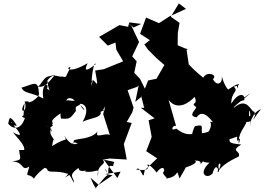

<svg xmlns="http://www.w3.org/2000/svg" viewBox="-20 -990 1548 1124"><path d="M290 -256C262 -273 303 -317 395 -358C312 -344 393 -333 416 -376C334 -373 372 -445 418 -401C378 -394 373 -426 331 -362C399 -392 318 -387 337 -296C396 -290 393 -303 425 -341C417 -372 433 -366 448 -378C493 -336 469 -335 447 -382C484 -384 502 -344 464 -277C508 -300 579 -300 569 -335C632 -373 555 -307 596 -368L584 -322L623 -200C594 -215 530 -173 552 -221C511 -171 427 -181 412 -167C409 -117 384 -178 445 -146C438 -169 413 -107 356 -196C373 -156 375 -192 285 -135C289 -168 299 -201 297 -152C304 -186 260 -194 280 -239C280 -194 303 -244 248 -247C318 -246 274 -306 279 -276C266 -254 299 -319 296 -351L244 -216ZM807 -850 737 -859 730 -833 679 -843 560 -774 611 -723 656 -741 661 -699 701 -631 588 -585 537 -577C554 -483 555 -488 525 -523C532 -500 518 -537 518 -506C505 -481 531 -564 517 -487C513 -536 530 -635 541 -615C484 -570 470 -572 493 -620C379 -553 363 -597 393 -597C363 -541 372 -534 346 -542C308 -536 291 -576 244 -499C262 -547 232 -536 301 -551C277 -524 229 -449 182 -498C218 -464 209 -509 256 -541C260 -445 287 -453 255 -471C272 -510 217 -505 234 -413C158 -454 123 -439 106 -477C176 -496 204 -529 208 -442C210 -420 165 -396 169 -397C122 -381 176 -399 124 -396C148 -333 83 -318 124 -386C114 -304 124 -316 108 -310C124 -288 151 -304 132 -322C111 -226 58 -229 28 -266C35 -301 36 -322 79 -254C13 -256 75 -295 45 -272C107 -206 116 -181 55 -216C123 -136 136 -128 109 -69C144 -68 95 -98 112 -58C170 -56 163 -118 152 -112H92C96 -61 117 -52 50 -46C127 -40 101 15 152 -15C127 66 141 13 179 56C179 56 196 19 272 -28C302 -34 213 -20 232 -64C194 -3 263 -9 256 2C265 27 303 3 379 28C364 51 343 59 386 34C415 78 382 29 414 82C412 44 374 41 439 -7C445 29 500 -3 477 14C548 26 561 -21 553 44C544 -34 610 -21 581 -56C676 -38 643 -46 643 -23C651 -2 603 -54 616 39C582 -12 603 -17 609 44C613 19 574 72 538 114C551 111 540 127 510 50L557 92L639 36L595 29L686 15L667 52L587 -56L622 -62L722 -56C716 -86 711 -117 705 -147L751 -270L722 -276L754 -332L762 -360L727 -462L784 -482L792 -491L772 -394L839 -449L800 -528L766 -564L780 -631L754 -660L794 -744L750 -837L732 -855L762 -829ZM1228 -256C1190 -258 1250 -221 1163 -210C1155 -245 1179 -265 1121 -251C1080 -172 1130 -148 1116 -196C1107 -221 1086 -180 1012 -237C971 -217 993 -263 1011 -252L967 -405C1022 -335 1094 -395 1119 -423C1144 -371 1089 -393 1128 -363C1133 -352 1072 -311 1132 -303C1142 -323 1173 -347 1226 -275C1184 -281 1248 -279 1187 -198L1258 -243ZM921 -850 835 -887 800 -792 857 -755 825 -730 846 -700 899 -647 963 -592 946 -616 896 -529 847 -519 808 -419 804 -438 824 -359H805L885 -297L850 -286L868 -188L836 -105L900 -63L827 7L822 32C816 58 799 -28 777 4C759 -4 859 23 846 -19C833 -35 859 -29 897 20C935 -32 952 6 934 20C936 40 980 66 950 54C1036 51 1006 -21 1031 55C1086 -41 1068 -4 1057 -30C1040 1 968 -17 982 11C1132 -17 1145 -52 1111 -49C1203 -58 1108 16 1188 -66C1158 -59 1154 -37 1207 -38C1136 26 1190 62 1224 26C1241 -40 1265 -1 1253 17C1279 19 1240 -43 1266 7C1240 -37 1294 -56 1257 12C1281 -18 1303 -38 1378 -74C1391 -110 1324 -102 1392 -144C1306 -153 1325 -156 1326 -210C1283 -136 1384 -210 1368 -183C1363 -131 1400 -223 1378 -147C1371 -211 1417 -249 1423 -277C1464 -269 1445 -326 1508 -351C1460 -292 1451 -261 1476 -322C1461 -306 1414 -320 1436 -287C1436 -350 1412 -330 1439 -292C1434 -374 1452 -353 1444 -245C1448 -325 1479 -316 1469 -336C1448 -333 1430 -429 1348 -358C1350 -373 1412 -411 1446 -445C1405 -413 1351 -385 1410 -404C1417 -440 1378 -455 1334 -383C1333 -457 1380 -450 1349 -483C1412 -494 1352 -514 1371 -473C1374 -494 1387 -512 1319 -468C1317 -455 1287 -503 1279 -544C1283 -477 1224 -494 1220 -555C1182 -565 1172 -539 1157 -515C1244 -513 1249 -548 1215 -557C1177 -509 1151 -509 1190 -516C1183 -528 1129 -563 1086 -613L1088 -594L1071 -707L950 -680L1081 -699L1020 -725L1021 -797L1031 -856L980 -892L1027 -970L1069 -938L972 -894L896 -845Z"/></svg>

Font: Hussar Lance
Style: ExBdObl
Weight: 700
Foundry: Cannot Into Space Fonts, PlusOne Fonts
Version: Version 2.270